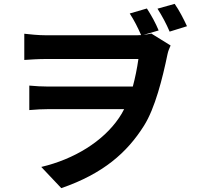

<svg xmlns="http://www.w3.org/2000/svg" viewBox="-20 -887 1040 996"><path d="M950 -751C933 -788 910 -833 886 -867L797 -842C821 -804 842 -765 860 -723ZM803 -729C788 -766 765 -808 742 -843L653 -817C677 -780 695 -744 712 -705C699 -704 687 -704 674 -704H220C177 -704 133 -709 106 -712V-576C133 -578 180 -581 221 -581H698C691 -531 681 -483 669 -438H230C199 -438 162 -440 132 -443V-316C168 -319 199 -321 235 -321H624C616 -305 607 -289 597 -275C515 -154 365 -61 194 -21L298 89C515 14 639 -95 727 -235C784 -325 823 -480 849 -606C852 -622 859 -637 865 -651L765 -713C752 -710 738 -708 724 -706Z"/></svg>

Font: Noto Sans T Chinese Bold
Style: Bold
Weight: 700
Designer: Ryoko NISHIZUKA (kana & ideographs); Paul D. Hunt (Latin, Greek & Cyrillic); Wenlong ZHANG (bopomofo); Sandoll Communica
Foundry: Adobe Systems Incorporated
Version: Version 1.000;PS 1;hotconv 1.0.78;makeotf.lib2.5.61930